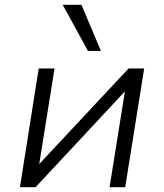

<svg xmlns="http://www.w3.org/2000/svg" viewBox="-20 -779 683 799"><path d="M63 0 141 -494H207L143 -95H142L515 -494H580L501 0H436L500 -400H501L128 0ZM346 -567 241 -759H319L400 -567Z"/></svg>

Font: Nunito Sans 7pt Light
Style: Italic
Weight: 300
Italic angle: -9°
Designer: Vernon Adams
Foundry: Vernon Adams
Version: Version 3.101;gftools[0.9.27]